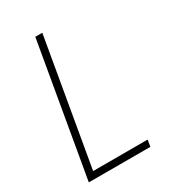

<svg xmlns="http://www.w3.org/2000/svg" viewBox="-175 -802 796 893"><g transform="rotate(-30 223.0 -355.5)"><path d="M371.6 -35.6 365.7 0H57.6L64 -35.6ZM195.8 -710.9 72.8 0H35.2L158.2 -710.9Z"/></g></svg>

Font: Roboto Condensed ExtraLight
Style: Italic
Weight: 250
Italic angle: -12°
Designer: Christian Robertson
Foundry: Google
Version: Version 3.008; 2023